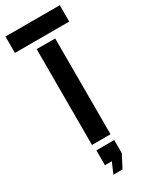

<svg xmlns="http://www.w3.org/2000/svg" viewBox="-255 -854 888 1120"><g transform="rotate(-30 188.5 -293.5)"><path d="M126.6 0V-645.5H251.4V0ZM5.7 -689.7V-800H371.5V-689.7ZM148 212.6 179.3 140H133V40H253.2V128.4L209.6 212.6Z"/></g></svg>

Font: Big Shoulders Stencil Display SC Thin
Style: Regular
Weight: 100
Designer: Patric King
Foundry: XO Type Co
Version: Version 2.001